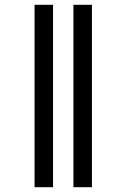

<svg xmlns="http://www.w3.org/2000/svg" viewBox="-20 -780 526 800"><path d="M286 0V-760H363V0ZM124 0V-760H201V0Z"/></svg>

Font: Noto Serif Display Condensed
Style: Bold
Weight: 700
Width: 3
Designer: Monotype Design Team
Foundry: Monotype Imaging Inc.
Version: Version 2.009